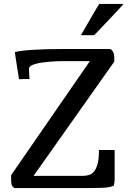

<svg xmlns="http://www.w3.org/2000/svg" viewBox="-20 -949 644 969"><path d="M455.6 -771.5Q431.6 -771.5 418.2 -771.5Q404.8 -771.5 398.2 -771.5Q391.6 -771.5 390.1 -771.7Q388.7 -772 388.7 -772Q408.7 -806.2 423.1 -831.3Q437.5 -856.4 448.2 -874.8Q459 -893.1 466.6 -906Q474.1 -918.9 481 -929.2H603.5Q603.5 -929.2 597.7 -922.4Q591.8 -915.5 575.4 -897.9Q559.1 -880.4 530.3 -849.9Q501.5 -819.3 455.6 -771.5ZM55.2 -686Q81.5 -693.4 143.8 -697.5Q206.1 -701.7 308.1 -701.7H536.1Q545.4 -696.8 551 -686.5Q556.6 -676.3 556.6 -665V-637.7L149.4 -61.5H398.4Q414.6 -61.5 429.2 -65.9Q443.8 -70.3 455.1 -84Q466.3 -97.7 472.9 -123.3Q479.5 -148.9 479.5 -191.9H558.6V-42Q558.6 -35.2 557.4 -28.1Q556.2 -21 554.7 -14.2Q554.7 -13.2 554.4 -12.9Q554.2 -12.7 554.2 -11.7Q532.7 -2.9 503.4 -1.5Q474.1 0 433.6 0H51.8Q42 -7.3 39.1 -16.1Q36.1 -24.9 36.1 -39.6V-64.9L433.6 -640.6H298.8Q286.1 -640.6 268.3 -639.9Q250.5 -639.2 231.4 -637.7Q212.4 -636.2 193.6 -633.5Q174.8 -630.9 159.9 -626.7Q145 -622.6 135.7 -616.7Q126.5 -610.8 126.5 -603Q126.5 -590.8 127 -578.4Q127.4 -565.9 128.9 -550.3Q116.2 -550.3 103.3 -550Q90.3 -549.8 75.7 -549.3Q75.7 -550.8 74.5 -559.6Q73.2 -568.4 71 -581.3Q68.8 -594.2 66.4 -609.6Q64 -625 61.8 -639.6Q59.6 -654.3 57.6 -666.7Q55.7 -679.2 55.2 -686Z"/></svg>

Font: Tienne
Style: Regular
Weight: 400
Designer: vernon adams
Foundry: vernon adams
Version: Version 1.001